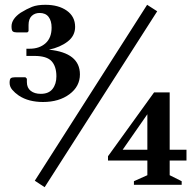

<svg xmlns="http://www.w3.org/2000/svg" viewBox="-20 -770 815 800"><path d="M159 -345Q130 -345 104.5 -351.5Q79 -358 58 -372Q42 -383 31 -396Q20 -409 20 -425Q20 -441 25.5 -444.5Q31 -448 42 -448H86L92 -442V-428Q92 -404 108 -391.5Q124 -379 150 -379Q183 -379 199 -399.5Q215 -420 215 -452Q215 -493 195 -515Q175 -537 123 -537H90V-567H104Q144 -567 169.5 -589.5Q195 -612 195 -655Q195 -683 182.5 -699.5Q170 -716 145 -716Q125 -716 112 -703.5Q99 -691 99 -666V-640L94 -635H50Q39 -635 33.5 -639Q28 -643 28 -660Q28 -691 66 -717Q92 -733 113.5 -741.5Q135 -750 169 -750Q224 -750 258.5 -725.5Q293 -701 293 -658Q293 -621 262 -597Q231 -573 184 -563Q313 -550 313 -460Q313 -410 269.5 -377.5Q226 -345 159 -345ZM125 -17 593 -750 635 -723 166 10ZM538 0V-15L594 -40V-101H430V-119L622 -385H687V-146H757V-101H687V-40L737 -15V0ZM491 -146H594V-294Z"/></svg>

Font: Spectral SC SemiBold
Style: Regular
Weight: 600
Designer: Jean-Baptiste Levee
Foundry: Production Type
Version: Version 2.001